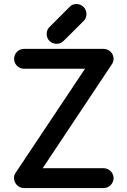

<svg xmlns="http://www.w3.org/2000/svg" viewBox="-20 -958 646 978"><path d="M257.8 -607.9H413.1L60.1 -78.6C54.2 -70.3 51.3 -61.5 51.3 -52.2C51.3 -24.4 73.2 0 102.5 0H507.8C535.2 0 558.6 -23.4 558.6 -50.8C558.6 -79.6 534.2 -101.1 507.8 -101.1H197.3L549.3 -629.9C555.7 -638.2 558.6 -649.9 558.6 -658.2C558.6 -687.5 534.2 -709 507.8 -709H102.1C73.7 -709 51.8 -685.5 51.8 -658.2C51.8 -631.3 73.7 -607.9 102.1 -607.9ZM355 -800.3 405.8 -851.1C415.5 -859.9 420.4 -872.1 420.4 -887.2C420.4 -914.6 397.5 -937.5 370.1 -937.5C355 -937.5 343.3 -932.6 334 -922.4L232.9 -821.3C222.7 -811.5 217.8 -799.3 217.8 -785.2C217.8 -756.3 239.3 -734.9 268.1 -734.9C282.2 -734.9 294.4 -739.7 304.2 -750Z"/></svg>

Font: LOB TGL 0-17
Style: Regular
Weight: 400
Designer: Peter Wiegel + adaptations and expanded glyphset by Studio LOB
Foundry: Peter Wiegel + adaptations and expanded glyphset by Studio LOB
Version: Version 1.003;Glyphs 3.1.2 (3151)